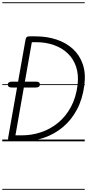

<svg xmlns="http://www.w3.org/2000/svg" viewBox="-25 -1250 770 1698"><path d="M73.5 0Q57 0 51 -8.2Q45 -16.5 47 -31L200 -895Q203 -912 209.5 -920.2Q216 -928.5 236 -928.5H288.5Q388.5 -928.5 473.2 -900.8Q558 -873 618.5 -818.2Q679 -763.5 707 -682.2Q735 -601 720.5 -493.5Q704.5 -373 655.5 -281Q606.5 -189 532 -126.5Q457.5 -64 364.2 -32Q271 0 167 0ZM111.5 -53H167Q256.5 -53 339.2 -81Q422 -109 490 -165.2Q558 -221.5 603 -305.5Q648 -389.5 661.5 -502Q671.5 -591.5 647.5 -661.2Q623.5 -731 572.8 -779Q522 -827 450.2 -852Q378.5 -877 293.5 -877H256.5ZM79.5 -476Q61 -476 52.8 -482.5Q44.5 -489 44.5 -503Q44.5 -515.5 54.2 -521.8Q64 -528 82 -528H293.5Q311 -528 319.2 -522Q327.5 -516 327.5 -503Q327.5 -489.5 318.5 -482.8Q309.5 -476 291 -476ZM73.5 0Q57 0 51 -8.2Q45 -16.5 47 -31L200 -895Q203 -912 209.5 -920.2Q216 -928.5 236 -928.5H288.5Q388.5 -928.5 473.2 -900.8Q558 -873 618.5 -818.2Q679 -763.5 707 -682.2Q735 -601 720.5 -493.5Q704.5 -373 655.5 -281Q606.5 -189 532 -126.5Q457.5 -64 364.2 -32Q271 0 167 0ZM111.5 -53H167Q256.5 -53 339.2 -81Q422 -109 490 -165.2Q558 -221.5 603 -305.5Q648 -389.5 661.5 -502Q671.5 -591.5 647.5 -661.2Q623.5 -731 572.8 -779Q522 -827 450.2 -852Q378.5 -877 293.5 -877H256.5ZM79.5 -476Q61 -476 52.8 -482.5Q44.5 -489 44.5 -503Q44.5 -515.5 54.2 -521.8Q64 -528 82 -528H293.5Q311 -528 319.2 -522Q327.5 -516 327.5 -503Q327.5 -489.5 318.5 -482.8Q309.5 -476 291 -476ZM-5 420.5H724.5V428.5H-5ZM-5 -16H724.5V0H-5ZM-5 -505.5H724.5V-497.5H-5ZM-5 -1230H724.5V-1222H-5Z"/></svg>

Font: Edu VIC WA NT Pre Guide
Style: Regular
Weight: 400
Designer: Tina and Corey Anderson, Eben Sorkin, Mirko Velimirovic
Foundry: Google for Education
Version: Version 1.000